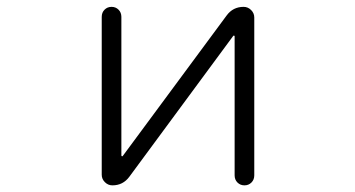

<svg xmlns="http://www.w3.org/2000/svg" viewBox="-20 -565 1040 563"><path d="M668 -459Q668 -460 666.5 -460.4Q665 -460.9 664.1 -460L359.4 -46.9Q340.8 -21.5 309.6 -21.5Q296.9 -21.5 287.6 -30.8Q278.3 -40 278.3 -52.7V-515.6Q278.3 -528.3 286.6 -536.6Q294.9 -544.9 307.1 -544.9Q319.3 -544.9 327.6 -536.6Q335.9 -528.3 335.9 -515.6V-109.4Q335.9 -107.4 337.4 -106.9Q338.9 -106.4 339.8 -107.4L644.5 -519.5Q663.1 -544.9 694.3 -544.9Q707 -544.9 716.3 -535.6Q725.6 -526.4 725.6 -513.7V-50.8Q725.6 -38.1 717.3 -29.8Q709 -21.5 696.8 -21.5Q684.6 -21.5 676.3 -29.8Q668 -38.1 668 -50.8Z"/></svg>

Font: Rounded-X Mgen+ 1mn light
Style: Regular
Weight: 200
Designer: [Source Han Sans]
Ryoko NISHIZUKA  (kana & ideographs); Paul D. Hunt (Latin, Greek & Cyrillic); Wenlong ZHANG  (bopomofo
Version: Version 1.059.20150602